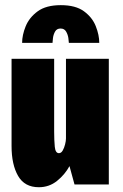

<svg xmlns="http://www.w3.org/2000/svg" viewBox="-20 -734 490 764"><path d="M134.5 11Q78 11 52 -34Q26 -79 26 -153V-500H195.5V-211Q195.5 -175.5 198 -150Q200.5 -124.5 214.5 -124.5Q223.5 -124.5 229.5 -135Q235.5 -145.5 239 -159.5Q242.5 -173.5 242.5 -183V-500H413V0H276.5L256.5 -73Q238 -39 206.8 -14Q175.5 11 134.5 11ZM222 -713.5Q281 -713.5 314.2 -689Q347.5 -664.5 361.2 -629.5Q375 -594.5 375 -563.5H254Q254 -569 252 -582.8Q250 -596.5 243 -608.5Q236 -620.5 221 -620.5Q206 -620.5 199.2 -608.5Q192.5 -596.5 190.8 -582.8Q189 -569 189 -563.5H68Q68 -594.5 82.2 -629.5Q96.5 -664.5 130 -689Q163.5 -713.5 222 -713.5Z"/></svg>

Font: Trispace Condensed ExtraBold
Style: Regular
Weight: 800
Width: 3
Designer: Tyler Finck
Foundry: Etcetera Type Company
Version: Version 1.210; ttfautohint (v1.8.3)